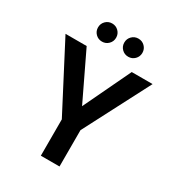

<svg xmlns="http://www.w3.org/2000/svg" viewBox="-208 -1016 1042 1140"><g transform="rotate(30 312.5 -446.0)"><path d="M249 0V-249L14 -700H159L314 -377L468 -700H611L377 -249V0ZM404 -768Q378 -768 360 -786Q342 -804 342 -830Q342 -856 360 -874Q378 -892 404 -892Q430 -892 448 -874Q466 -856 466 -830Q466 -804 448 -786Q430 -768 404 -768ZM224 -768Q198 -768 180 -786Q162 -804 162 -830Q162 -856 180 -874Q198 -892 224 -892Q250 -892 268 -874Q286 -856 286 -830Q286 -804 268 -786Q250 -768 224 -768Z"/></g></svg>

Font: Firefly Display
Style: Bold
Weight: 700
Designer: Colophon Foundry, Jonny Pinhorn
Foundry: Colophon Foundry
Version: Version 1.200; ttfautohint (v1.8.3)